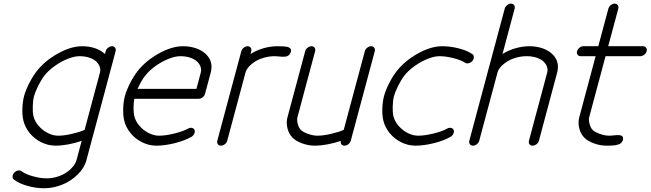

<svg xmlns="http://www.w3.org/2000/svg" viewBox="-20 -789 3524 1040"><path d="M295.2 -54Q326.2 -54 367.7 -63.4Q409.2 -72.8 438.2 -85.4L521.5 -396.2Q525.6 -411.9 520.1 -427.5Q514.6 -443.1 501.1 -455.9Q487.5 -468.8 463.9 -476.7Q440.2 -484.6 410.6 -484.6Q382.8 -484.6 346.7 -470.2Q310.5 -455.8 276 -431.2Q241.5 -406.5 219.5 -378.2Q204.3 -358.9 187.5 -325.3Q170.7 -291.7 164.6 -269.3Q158.4 -246.8 157.5 -213.3Q156.5 -179.7 161.1 -160.4Q168 -132.1 189.2 -107.4Q210.4 -82.8 239 -68.4Q267.6 -54 295.2 -54ZM233.4 177Q262.5 177 290.3 168.3Q318.1 159.7 339.1 145.6Q360.1 131.6 374.9 113.5Q389.6 95.5 394.8 76.9L422.4 -26.1Q388.2 -13.9 350.5 -7Q312.7 0 280.8 0Q241 0 204.2 -18.1Q167.5 -36.1 141.7 -67.1Q116 -98.1 106.7 -135.7Q100.1 -162.8 101.2 -200.6Q102.3 -238.3 110.6 -269.3Q119.1 -300.5 138.1 -337.9Q157 -375.2 178.2 -402.6Q223.1 -460 293.9 -499.3Q364.7 -538.6 425 -538.6Q462.6 -538.6 494.9 -527.6Q527.1 -516.6 548.3 -496.6L552.5 -511.5Q555.4 -522.5 565.6 -530.5Q575.7 -538.6 586.7 -538.6Q597.7 -538.6 603.4 -530.5Q609.1 -522.5 606.2 -511.5Q586.4 -438 547.4 -291.6Q508.3 -145.3 488.5 -71.8Q488.3 -71.3 488 -70.2Q487.8 -69.1 487.5 -68.6L448.7 76.9Q437 120.6 400.8 156.4Q364.5 192.1 316.4 211.4Q268.3 230.7 219 230.7Q173.3 230.7 127 217.4Q80.6 204.1 54.9 183.1Q47.4 177 48.2 165.9Q49.1 154.8 57.6 145.8Q66.2 136.7 77.8 134.5Q89.4 132.3 96.9 138.4Q115.5 153.6 156.4 165.3Q197.3 177 233.4 177Z M725.1 -307.6H1043.9L1067.6 -396.2Q1071.8 -411.9 1066.3 -427.5Q1060.8 -443.1 1047.2 -455.9Q1033.7 -468.8 1010 -476.7Q986.3 -484.6 956.8 -484.6Q929 -484.6 892.8 -470.2Q856.7 -455.8 822.1 -431.2Q787.6 -406.5 765.6 -378.2Q745.1 -351.8 725.1 -307.6ZM1033.7 -85Q1037.4 -75.7 1032.2 -64.7Q1027.1 -53.7 1016.4 -47.6Q979.5 -26.6 925.8 -13.3Q872.1 0 826.9 0Q787.1 0 750.4 -18.1Q713.6 -36.1 687.9 -67.1Q662.1 -98.1 652.8 -135.7Q646.2 -162.8 647.3 -200.6Q648.4 -238.3 656.7 -269.3Q665.3 -300.5 684.2 -337.9Q703.1 -375.2 724.4 -402.6Q769.3 -460 840.1 -499.3Q910.9 -538.6 971.2 -538.6Q1000 -538.6 1026 -532.1Q1052 -525.6 1072.4 -513.3Q1092.8 -501 1106.4 -483.5Q1120.1 -466.1 1124.1 -444.1Q1128.2 -422.1 1121.6 -396.2L1090.6 -280.8Q1087.6 -269.8 1077.5 -261.8Q1067.4 -253.9 1056.4 -253.9H707.3Q703.4 -230.7 703.4 -203.9Q703.4 -177 707.3 -160.4Q714.1 -132.1 735.4 -107.4Q756.6 -82.8 785.2 -68.4Q813.7 -54 841.3 -54Q876.7 -54 924.6 -65.8Q972.4 -77.6 998.3 -92.3Q1009 -98.4 1019.5 -96.2Q1030 -94 1033.7 -85Z M1340.8 -511.5 1336.9 -496.6Q1368.9 -516.6 1407 -527.6Q1445.1 -538.6 1482.7 -538.6Q1520.3 -538.6 1533.9 -535.6Q1564 -528.8 1554 -504.2Q1550 -494.4 1543.2 -489Q1536.4 -483.6 1526.9 -482.4Q1517.3 -481.2 1508.9 -481.6Q1500.5 -481.9 1488 -483.3Q1475.6 -484.6 1468.3 -484.6Q1438.7 -484.6 1410.6 -476.7Q1382.6 -468.8 1362.2 -455.9Q1341.8 -443.1 1327.9 -427.5Q1314 -411.9 1309.8 -396.2L1210.9 -26.9Q1208 -15.9 1197.9 -7.9Q1187.7 0 1176.8 0Q1165.8 0 1160 -7.9Q1154.3 -15.9 1157.2 -26.9Q1178.7 -107.7 1222 -269.2Q1265.4 -430.7 1287.1 -511.5Q1290 -522.5 1300 -530.5Q1310.1 -538.6 1321 -538.6Q1332 -538.6 1337.9 -530.5Q1343.8 -522.5 1340.8 -511.5Z M1686.8 -511.5 1591.1 -153.8Q1587.2 -139.9 1592.8 -118.2Q1598.4 -96.4 1609.6 -85.2Q1621.3 -73.5 1648.9 -63.7Q1676.5 -54 1698.7 -54Q1729.7 -54 1771.2 -63.4Q1812.7 -72.8 1841.8 -85.4L1956.1 -511.5Q1959 -522.5 1969.1 -530.5Q1979.2 -538.6 1990.2 -538.6Q2001.2 -538.6 2007.1 -530.5Q2012.9 -522.5 2010 -511.5L1892.1 -71.8Q1891.8 -71.3 1891.6 -70.2Q1891.4 -69.1 1891.1 -68.6L1880.1 -26.9Q1877.2 -15.9 1867.1 -7.9Q1856.9 0 1845.9 0Q1835.2 0 1829.3 -7.7Q1823.5 -15.4 1825.9 -26.1Q1791.7 -13.9 1754 -7Q1716.3 0 1684.3 0Q1651.1 0 1617.7 -12Q1584.2 -23.9 1564.9 -43Q1545.2 -62.5 1537.2 -93.4Q1529.3 -124.3 1537.1 -153.8L1633.1 -511.5Q1636 -522.5 1646.1 -530.5Q1656.2 -538.6 1667.2 -538.6Q1678.2 -538.6 1684 -530.5Q1689.7 -522.5 1686.8 -511.5Z M2437.3 -85Q2440.9 -75.7 2435.8 -64.7Q2430.7 -53.7 2419.9 -47.6Q2383.1 -26.6 2329.3 -13.3Q2275.6 0 2230.5 0Q2190.7 0 2153.9 -18.1Q2117.2 -36.1 2091.4 -67.1Q2065.7 -98.1 2056.4 -135.7Q2049.8 -162.8 2050.9 -200.6Q2052 -238.3 2060.3 -269.3Q2068.8 -300.5 2087.8 -337.9Q2106.7 -375.2 2127.9 -402.6Q2172.9 -460 2243.7 -499.3Q2314.5 -538.6 2374.8 -538.6Q2419.7 -538.6 2466.3 -526.5Q2512.9 -514.4 2539.1 -495.4Q2546.9 -489.7 2546.6 -478.6Q2546.4 -467.5 2538.1 -458.3Q2529.8 -449 2518.1 -446.4Q2506.3 -443.8 2498.5 -449.5Q2480.2 -462.6 2438.1 -473.6Q2396 -484.6 2360.4 -484.6Q2332.5 -484.6 2296.4 -470.2Q2260.3 -455.8 2225.7 -431.2Q2191.2 -406.5 2169.2 -378.2Q2154.1 -358.9 2137.2 -325.3Q2120.4 -291.7 2114.3 -269.3Q2108.2 -246.8 2107.2 -213.3Q2106.2 -179.7 2110.8 -160.4Q2117.7 -132.1 2138.9 -107.4Q2160.2 -82.8 2188.7 -68.4Q2217.3 -54 2244.9 -54Q2280.3 -54 2328.1 -65.8Q2376 -77.6 2401.9 -92.3Q2412.6 -98.4 2423.1 -96.2Q2433.6 -94 2437.3 -85Z M2845.2 -26.9 2944.1 -396.2Q2948.2 -411.9 2942.7 -427.5Q2937.3 -443.1 2923.7 -455.9Q2910.2 -468.8 2886.5 -476.7Q2862.8 -484.6 2833.3 -484.6Q2803.7 -484.6 2775.6 -476.7Q2747.6 -468.8 2727.2 -455.9Q2706.8 -443.1 2692.9 -427.5Q2679 -411.9 2674.8 -396.2L2575.9 -26.9Q2573 -15.9 2562.9 -7.9Q2552.7 0 2541.7 0Q2530.8 0 2525 -7.9Q2519.3 -15.9 2522.2 -26.9Q2554.2 -146.2 2618 -384.6Q2681.9 -623 2713.9 -742.2Q2716.8 -753.2 2726.9 -761.2Q2737.1 -769.3 2748 -769.3Q2759 -769.3 2764.8 -761.2Q2770.5 -753.2 2767.6 -742.2L2701.9 -496.6Q2733.9 -516.6 2772 -527.6Q2810.1 -538.6 2847.7 -538.6Q2876.5 -538.6 2902.5 -532.1Q2928.5 -525.6 2948.9 -513.3Q2969.2 -501 2982.9 -483.5Q2996.6 -466.1 3000.6 -444.1Q3004.6 -422.1 2998 -396.2L2899.2 -26.9Q2896.2 -15.9 2886.1 -7.9Q2876 0 2865 0Q2854 0 2848.1 -7.9Q2842.3 -15.9 2845.2 -26.9Z M3279.3 -54Q3285.4 -54 3293.9 -54.7Q3302.5 -55.4 3309.3 -56.2Q3316.2 -56.9 3323.9 -57.3Q3331.5 -57.6 3337 -56.8Q3342.5 -55.9 3347 -53.7Q3351.6 -51.5 3353.5 -46.8Q3355.5 -42 3354.7 -34.9Q3354 -27.6 3350.2 -22Q3346.4 -16.4 3341.9 -12.7Q3337.4 -9 3329.3 -6.5Q3321.3 -3.9 3315.3 -2.7Q3309.3 -1.5 3299.1 -0.9Q3288.8 -0.2 3283.4 -0.1Q3278.1 0 3268.1 0Q3265.9 0 3264.9 0Q3231.7 0 3198.2 -12Q3164.8 -23.9 3145.5 -43Q3125.7 -62.5 3117.8 -93.4Q3109.9 -124.3 3117.7 -153.8L3206.3 -484.6H3125.5Q3114.5 -484.6 3108.6 -492.6Q3102.8 -500.5 3105.7 -511.5Q3108.6 -522.5 3118.8 -530.5Q3128.9 -538.6 3139.9 -538.6H3220.7L3275.4 -742.2Q3278.3 -753.2 3288.3 -761.2Q3298.3 -769.3 3309.3 -769.3Q3320.3 -769.3 3326.2 -761.2Q3332 -753.2 3329.1 -742.2L3274.4 -538.6H3462.9Q3473.9 -538.6 3479.7 -530.5Q3485.6 -522.5 3482.7 -511.5Q3479.7 -500.5 3469.6 -492.6Q3459.5 -484.6 3448.5 -484.6H3260L3171.4 -153.8Q3167.7 -139.9 3173.3 -118.2Q3179 -96.4 3190.2 -85.2Q3201.9 -73.5 3229.5 -63.7Q3257.1 -54 3279.3 -54Z"/></svg>

Font: Tecnico
Style: FinoInclinado
Weight: 400
Italic angle: -15°
Version: Version 1.3